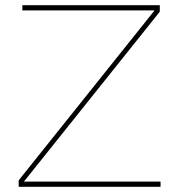

<svg xmlns="http://www.w3.org/2000/svg" viewBox="-20 -719 690 739"><path d="M66 -699H595V-674L72 -20H598V0H52V-25L575 -679H66Z"/></svg>

Font: Gontserrat Thin
Style: Regular
Weight: 250
Designer: Julieta Ulanovsky
Foundry: Julieta Ulanovsky
Version: Version 6.001